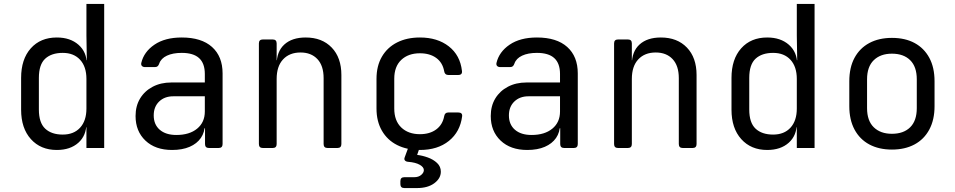

<svg xmlns="http://www.w3.org/2000/svg" viewBox="-20 -750 4840 973"><path d="M268 10Q186 10 136.5 -45Q87 -100 87 -194V-355Q87 -450 136 -505Q185 -560 268 -560Q336 -560 378 -523Q420 -486 420 -424L400 -445H420L418 -570V-730H508V0H418V-105H400L418 -126Q418 -63 377 -26.5Q336 10 268 10ZM298 -68Q354 -68 386 -103Q418 -138 418 -200V-350Q418 -412 386 -447Q354 -482 298 -482Q241 -482 209 -452.5Q177 -423 177 -355V-195Q177 -128 209 -98Q241 -68 298 -68Z M852 10Q767 10 717 -37.5Q667 -85 667 -162Q667 -213 690 -251Q713 -289 754 -310.5Q795 -332 848 -332H1018V-375Q1018 -429 989 -455.5Q960 -482 901 -482Q856 -482 826 -468Q796 -454 787 -428Q784 -419 779 -414.5Q774 -410 765 -410H715Q705 -410 699.5 -415.5Q694 -421 696 -431Q709 -487 762.5 -523.5Q816 -560 901 -560Q1001 -560 1054.5 -512Q1108 -464 1108 -378V-20Q1108 0 1088 0H1039Q1019 0 1019 -20V-100H1004L1018 -120Q1018 -80 998 -51Q978 -22 941 -6Q904 10 852 10ZM874 -66Q940 -66 979 -98Q1018 -130 1018 -185V-262H858Q814 -262 786.5 -235.5Q759 -209 759 -165Q759 -119 789.5 -92.5Q820 -66 874 -66Z M1312 0Q1292 0 1292 -20V-530Q1292 -550 1312 -550H1362Q1382 -550 1382 -530V-445H1401L1382 -424Q1382 -489 1421 -524.5Q1460 -560 1529 -560Q1612 -560 1661 -509Q1710 -458 1710 -370V-20Q1710 0 1690 0H1640Q1620 0 1620 -20V-354Q1620 -417 1588.5 -450.5Q1557 -484 1503 -484Q1447 -484 1414.5 -449Q1382 -414 1382 -350V-20Q1382 0 1362 0Z M2029 203Q2009 203 2009 183V168Q2009 148 2029 148H2079Q2101 148 2114.5 136.5Q2128 125 2128 112Q2128 97 2107 85Q2086 73 2048 70Q2037 69 2032 63Q2027 57 2031 47L2052 -10Q2058 -26 2075 -26H2091Q2102 -26 2106.5 -20Q2111 -14 2107 -3L2094 35Q2120 38 2148 48Q2176 58 2195 76Q2214 94 2214 120Q2214 154 2181 178.5Q2148 203 2094 203ZM2108 10Q2042 10 1992.5 -15Q1943 -40 1915.5 -87.5Q1888 -135 1888 -200V-350Q1888 -416 1915.5 -463Q1943 -510 1992.5 -535Q2042 -560 2108 -560Q2197 -560 2254.5 -515Q2312 -470 2321 -391Q2324 -370 2302 -370H2252Q2234 -370 2231 -389Q2223 -433 2190.5 -456.5Q2158 -480 2108 -480Q2049 -480 2013.5 -446.5Q1978 -413 1978 -351V-200Q1978 -138 2013.5 -104Q2049 -70 2108 -70Q2158 -70 2190.5 -94Q2223 -118 2231 -161Q2234 -180 2252 -180H2302Q2324 -180 2322 -161Q2312 -82 2255 -36Q2198 10 2108 10Z M2652 10Q2567 10 2517 -37.5Q2467 -85 2467 -162Q2467 -213 2490 -251Q2513 -289 2554 -310.5Q2595 -332 2648 -332H2818V-375Q2818 -429 2789 -455.5Q2760 -482 2701 -482Q2656 -482 2626 -468Q2596 -454 2587 -428Q2584 -419 2579 -414.5Q2574 -410 2565 -410H2515Q2505 -410 2499.5 -415.5Q2494 -421 2496 -431Q2509 -487 2562.5 -523.5Q2616 -560 2701 -560Q2801 -560 2854.5 -512Q2908 -464 2908 -378V-20Q2908 0 2888 0H2839Q2819 0 2819 -20V-100H2804L2818 -120Q2818 -80 2798 -51Q2778 -22 2741 -6Q2704 10 2652 10ZM2674 -66Q2740 -66 2779 -98Q2818 -130 2818 -185V-262H2658Q2614 -262 2586.5 -235.5Q2559 -209 2559 -165Q2559 -119 2589.5 -92.5Q2620 -66 2674 -66Z M3112 0Q3092 0 3092 -20V-530Q3092 -550 3112 -550H3162Q3182 -550 3182 -530V-445H3201L3182 -424Q3182 -489 3221 -524.5Q3260 -560 3329 -560Q3412 -560 3461 -509Q3510 -458 3510 -370V-20Q3510 0 3490 0H3440Q3420 0 3420 -20V-354Q3420 -417 3388.5 -450.5Q3357 -484 3303 -484Q3247 -484 3214.5 -449Q3182 -414 3182 -350V-20Q3182 0 3162 0Z M3868 10Q3786 10 3736.5 -45Q3687 -100 3687 -194V-355Q3687 -450 3736 -505Q3785 -560 3868 -560Q3936 -560 3978 -523Q4020 -486 4020 -424L4000 -445H4020L4018 -570V-730H4108V0H4018V-105H4000L4018 -126Q4018 -63 3977 -26.5Q3936 10 3868 10ZM3898 -68Q3954 -68 3986 -103Q4018 -138 4018 -200V-350Q4018 -412 3986 -447Q3954 -482 3898 -482Q3841 -482 3809 -452.5Q3777 -423 3777 -355V-195Q3777 -128 3809 -98Q3841 -68 3898 -68Z M4500 8Q4434 8 4385.5 -18Q4337 -44 4310.5 -93.5Q4284 -143 4284 -212V-338Q4284 -408 4310.5 -457Q4337 -506 4385.5 -532Q4434 -558 4500 -558Q4567 -558 4615 -532Q4663 -506 4689.5 -457Q4716 -408 4716 -338V-212Q4716 -143 4689.5 -93.5Q4663 -44 4614.5 -18Q4566 8 4500 8ZM4500 -72Q4559 -72 4592.5 -105Q4626 -138 4626 -202V-348Q4626 -412 4592.5 -445Q4559 -478 4500 -478Q4442 -478 4408 -445Q4374 -412 4374 -348V-202Q4374 -138 4408 -105Q4442 -72 4500 -72Z"/></svg>

Font: Pitagon Sans Mono
Style: Regular
Weight: 400
Monospace: yes
Designer: Travis Tran
Foundry: Pitagon
Version: Version 1.001;gftools[0.9.26]